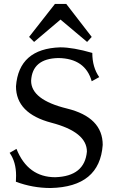

<svg xmlns="http://www.w3.org/2000/svg" viewBox="-20 -943 599 973"><path d="M236.3 9.8Q145.5 9.8 60.5 -22Q61.5 -33.2 61.5 -53.2Q61.5 -122.6 28.8 -168.5L63.5 -188.5Q121.1 -44.9 260.3 -44.9Q409.2 -49.8 420.4 -174.8Q420.4 -273.9 240.7 -321Q61 -368.2 61 -505.4Q75.2 -696.3 285.2 -703.1Q350.1 -703.1 447.8 -674.8Q447.8 -602.1 482.9 -552.2L444.8 -531.2Q412.1 -647 275.4 -648.9Q143.6 -646 137.7 -533.7Q137.7 -437.5 319.1 -393.1Q500.5 -348.6 500.5 -208.5Q485.4 4.4 236.3 9.8ZM421.4 -730.5 286.6 -843.8 152.8 -730.5 127.4 -755.9 258.3 -922.9H315.9L444.8 -755.9Z"/></svg>

Font: Almanac
Style: Regular
Weight: 400
Designer: Eden's Almanac
Version: Version 3.501;March 28, 2021;FontCreator 13.0.0.2683 64-bit